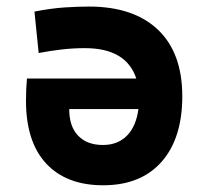

<svg xmlns="http://www.w3.org/2000/svg" viewBox="-20 -547 626 577"><path d="M290 9.8Q179.7 9.8 118.9 -55.4Q58.1 -120.6 58.1 -244.6Q58.1 -280.3 61 -311H389.6Q359.4 -402.3 235.4 -402.3Q200.2 -402.3 166 -398.4Q131.8 -394.5 96.2 -387.7L83.5 -512.2Q133.3 -522 174.6 -524.7Q215.8 -527.3 247.1 -527.3Q381.3 -527.3 454.6 -457.8Q527.8 -388.2 527.8 -257.8Q527.8 -131.3 465.6 -60.8Q403.3 9.8 290 9.8ZM396 -219.2H188Q188 -167 214.8 -139.2Q241.7 -111.3 289.1 -111.3Q334 -111.3 361.6 -139.4Q389.2 -167.5 396 -219.2Z"/></svg>

Font: Cascadia Code NF
Style: Bold
Weight: 700
Monospace: yes
Designer: Aaron Bell
Foundry: Saja Typeworks
Version: Version 2404.023; ttfautohint (v1.8.4)